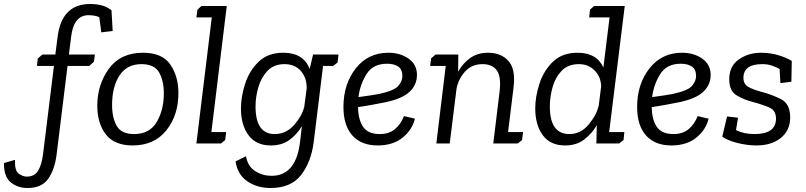

<svg xmlns="http://www.w3.org/2000/svg" viewBox="-162 -718 4033 961"><path d="M289 -698Q318 -698 344 -692Q370 -686 396 -667L402 -563L345 -556L335 -632Q322 -638 307 -640Q292 -642 281 -642Q207 -642 194 -534L183 -445H313L308 -409L285 -388H176L121 58Q111 133 78.5 178Q46 223 -24 223Q-74 223 -108.5 194.5Q-143 166 -142 98L-87 82Q-89 137 -68 151.5Q-47 166 -28 166Q10 166 28 137.5Q46 109 53 57L108 -388H23L27 -425L50 -445H115L126 -531Q146 -698 289 -698Z M325 -189Q325 -294 383 -374Q441 -454 554 -454Q650 -454 690.5 -395Q731 -336 731 -252Q731 -141 670.5 -65.5Q610 10 502 10Q411 10 368 -45Q325 -100 325 -189ZM399 -193Q399 -128 422.5 -87.5Q446 -47 509 -47Q587 -47 622.5 -107.5Q658 -168 658 -250Q658 -315 634 -356Q610 -397 546 -397Q473 -397 436 -340Q399 -283 399 -193Z M826 -669 846 -688H973L896 -57H970L965 -17L944 0H821L898 -631H821Z M1405 -445H1532L1528 -406L1506 -388H1455L1408 -6Q1395 94 1344.5 158.5Q1294 223 1192 223Q1125 223 1076 189.5Q1027 156 1017 90L1069 64Q1079 116 1116 139Q1153 162 1197 162Q1320 162 1340 -9L1349 -87Q1326 -47 1288 -18.5Q1250 10 1193 10Q1120 10 1082 -41Q1044 -92 1044 -175Q1044 -234 1065 -299Q1086 -364 1132.5 -409Q1179 -454 1256 -454Q1357 -454 1388 -373ZM1262 -397Q1209 -397 1177 -363.5Q1145 -330 1131 -281Q1117 -232 1117 -185Q1117 -47 1213 -47Q1270 -47 1310 -92.5Q1350 -138 1361 -184L1373 -276Q1374 -328 1344 -362.5Q1314 -397 1262 -397Z M1739 -47Q1785 -47 1814.5 -71.5Q1844 -96 1860 -137L1915 -124Q1901 -68 1853 -29Q1805 10 1728 10Q1647 10 1602 -39.5Q1557 -89 1557 -183Q1557 -297 1618.5 -375.5Q1680 -454 1782 -454Q1841 -454 1883 -424.5Q1925 -395 1925 -343Q1925 -294 1888.5 -259Q1852 -224 1766 -206Q1735 -200 1700.5 -193.5Q1666 -187 1630 -182Q1631 -119 1655.5 -83Q1680 -47 1739 -47ZM1737 -248Q1813 -265 1832.5 -289Q1852 -313 1852 -337Q1852 -371 1831 -385Q1810 -399 1775 -399Q1705 -399 1672.5 -347Q1640 -295 1632 -232Q1700 -241 1737 -248Z M2018 -445H2132L2131 -359Q2155 -402 2192 -428Q2229 -454 2281 -454Q2345 -454 2382 -414Q2419 -374 2409 -285L2381 -57H2456L2451 -17L2430 0H2307L2339 -264Q2347 -336 2324 -366.5Q2301 -397 2253 -397Q2199 -397 2165.5 -359.5Q2132 -322 2123 -274L2089 0H2022L2069 -388H1991L1996 -426Z M2791 -670 2812 -688H2965L2887 -57H2963L2959 -17L2937 0H2823L2825 -91Q2801 -50 2762.5 -20Q2724 10 2666 10Q2593 10 2555 -41Q2517 -92 2517 -176Q2517 -234 2538 -299Q2559 -364 2605.5 -409Q2652 -454 2729 -454Q2825 -454 2858 -380L2889 -631H2787ZM2736 -397Q2681 -397 2649 -363.5Q2617 -330 2603.5 -281Q2590 -232 2590 -185Q2590 -47 2688 -47Q2745 -47 2785 -95.5Q2825 -144 2835 -191L2847 -287Q2845 -335 2813.5 -366Q2782 -397 2736 -397Z M3209 -47Q3255 -47 3284.5 -71.5Q3314 -96 3330 -137L3385 -124Q3371 -68 3323 -29Q3275 10 3198 10Q3117 10 3072 -39.5Q3027 -89 3027 -183Q3027 -297 3088.5 -375.5Q3150 -454 3252 -454Q3311 -454 3353 -424.5Q3395 -395 3395 -343Q3395 -294 3358.5 -259Q3322 -224 3236 -206Q3205 -200 3170.5 -193.5Q3136 -187 3100 -182Q3101 -119 3125.5 -83Q3150 -47 3209 -47ZM3207 -248Q3283 -265 3302.5 -289Q3322 -313 3322 -337Q3322 -371 3301 -385Q3280 -399 3245 -399Q3175 -399 3142.5 -347Q3110 -295 3102 -232Q3170 -241 3207 -248Z M3614 -47Q3722 -47 3722 -124Q3722 -165 3689.5 -179.5Q3657 -194 3605 -208Q3561 -219 3524.5 -241Q3488 -263 3488 -321Q3488 -387 3536 -420.5Q3584 -454 3647 -454Q3692 -454 3733 -442Q3774 -430 3801 -413L3799 -309L3744 -302L3740 -373Q3721 -383 3700.5 -390Q3680 -397 3653 -397Q3559 -397 3559 -328Q3559 -298 3582 -284Q3605 -270 3654 -257Q3700 -245 3746.5 -222Q3793 -199 3793 -130Q3793 -65 3746 -27.5Q3699 10 3624 10Q3578 10 3528.5 -2.5Q3479 -15 3453 -34L3477 -135L3532 -129L3522 -67Q3561 -47 3614 -47Z"/></svg>

Font: Zilla Slab Regular
Style: Italic
Weight: 400
Italic angle: -6°
Designer: Typotheque.com
Foundry: Typotheque type foundry
Version: Version 1.1; 2017; ttfautohint (v1.6)